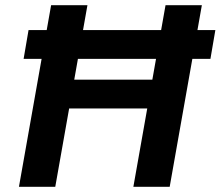

<svg xmlns="http://www.w3.org/2000/svg" viewBox="-20 -720 850 740"><path d="M71 -493 90 -604H810L791 -493ZM494 0 618 -700H758L634 0ZM53 0 177 -700H317L193 0ZM228 -302 247 -413H590L570 -302Z"/></svg>

Font: DM Sans 18pt ExtraBold
Style: Italic
Weight: 800
Italic angle: -10°
Designer: Colophon Foundry, Jonny Pinhorn
Foundry: Colophon Foundry
Version: Version 4.004;gftools[0.9.30]